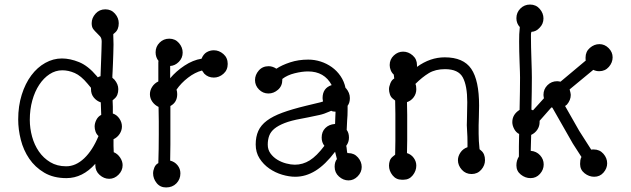

<svg xmlns="http://www.w3.org/2000/svg" viewBox="-20 -766 2773 844"><path d="M483 -332 475 -325Q476 -311 476 -297Q476 -283 476 -267Q494 -261 505 -244.5Q516 -228 516 -210Q516 -193 506 -177.5Q496 -162 479 -154Q479 -138 479 -124Q479 -110 480 -97Q497 -90 508 -73.5Q519 -57 519 -40Q519 -16 501 2Q483 20 460 20Q437 20 418 3Q399 -14 399 -40V-46Q343 17 272 17Q215 17 174.5 -7Q134 -31 108.5 -68.5Q83 -106 71.5 -151.5Q60 -197 60 -241Q60 -300 75.5 -349.5Q91 -399 117.5 -434.5Q144 -470 179 -489.5Q214 -509 252 -509Q288 -509 327.5 -493Q367 -477 405 -432L410 -426Q414 -429 422 -431V-433Q422 -442 423 -460.5Q424 -479 424.5 -500.5Q425 -522 426 -544Q427 -566 427 -583Q427 -598 420 -606Q413 -614 405 -621.5Q397 -629 390 -638Q383 -647 383 -664Q383 -687 400 -706Q417 -725 443 -725Q469 -725 485.5 -706Q502 -687 502 -664Q502 -636 485 -622L478 -616V-609Q478 -600 478.5 -590.5Q479 -581 479 -570Q479 -550 478 -528Q477 -506 476.5 -486Q476 -466 475 -451.5Q474 -437 474 -433V-424L483 -416Q500 -396 500 -374Q500 -346 483 -332ZM380 -374V-380L365 -398Q336 -433 308.5 -445Q281 -457 254 -457Q224 -457 198 -440Q172 -423 152.5 -393.5Q133 -364 122 -324.5Q111 -285 111 -239Q111 -202 121 -165.5Q131 -129 151 -100Q171 -71 201 -53Q231 -35 271 -35Q313 -35 350 -70Q387 -105 413 -168Q404 -176 400 -187.5Q396 -199 396 -210Q396 -224 403.5 -239Q411 -254 425 -261L423 -316Q405 -322 392.5 -337Q380 -352 380 -374Z M766 -494Q749 -477 728 -476V-422Q754 -453 791 -477.5Q828 -502 866 -508Q874 -528 888.5 -536.5Q903 -545 920 -545Q943 -545 962 -528.5Q981 -512 981 -485Q981 -458 962 -441.5Q943 -425 920 -425Q895 -425 878 -442L868 -456Q837 -448 806.5 -424.5Q776 -401 756 -372Q759 -363 759 -352Q759 -316 729 -300V-218Q729 -170 729 -131Q729 -92 728 -60Q748 -55 760.5 -39.5Q773 -24 773 -4Q773 22 755.5 40Q738 58 710 58Q684 58 668.5 38.5Q653 19 653 -4Q653 -16 658.5 -29.5Q664 -43 676 -49Q677 -80 677.5 -111.5Q678 -143 678 -175Q678 -203 678 -233Q678 -263 677 -296Q660 -304 649.5 -319Q639 -334 639 -352Q639 -369 649 -384.5Q659 -400 676 -408V-491Q676 -497 677 -498Q664 -514 664 -536Q664 -561 681.5 -578.5Q699 -596 724 -596Q750 -596 766.5 -577Q783 -558 783 -535Q783 -511 766 -494Z M1221 -419V-415Q1221 -388 1202 -371.5Q1183 -355 1160 -355Q1136 -355 1118.5 -372.5Q1101 -390 1101 -414Q1101 -437 1117.5 -456Q1134 -475 1161 -475Q1178 -475 1195 -464Q1219 -480 1255.5 -492Q1292 -504 1335 -504Q1363 -504 1389.5 -495.5Q1416 -487 1438.5 -471Q1461 -455 1477 -431.5Q1493 -408 1499 -379L1501 -378Q1518 -358 1518 -335Q1518 -314 1508 -301V-283Q1508 -270 1507.5 -259Q1507 -248 1506 -237L1504 -195Q1514 -182 1514 -161Q1514 -141 1502 -125Q1504 -117 1504.5 -108.5Q1505 -100 1507 -93H1511Q1537 -93 1553.5 -74Q1570 -55 1570 -32Q1570 -9 1552.5 9Q1535 27 1512 27Q1489 27 1470 10Q1451 -7 1451 -33Q1451 -54 1461 -67L1453 -99Q1410 -42 1367 -15.5Q1324 11 1278 11Q1251 11 1220.5 2Q1190 -7 1164 -25Q1138 -43 1121 -69.5Q1104 -96 1104 -131Q1104 -165 1115.5 -190.5Q1127 -216 1153 -235.5Q1179 -255 1221 -270.5Q1263 -286 1325 -301L1383 -315Q1387 -316 1391 -317Q1395 -318 1400 -320Q1399 -325 1398.5 -329Q1398 -333 1398 -335Q1398 -379 1438 -392Q1406 -452 1334 -452Q1308 -452 1275.5 -444Q1243 -436 1221 -419ZM1455 -275Q1443 -275 1436 -279L1429 -276Q1405 -265 1384 -260.5Q1363 -256 1334 -250L1303 -244Q1259 -236 1231 -225Q1203 -214 1186.5 -200.5Q1170 -187 1163.5 -169.5Q1157 -152 1157 -130Q1157 -108 1169 -91.5Q1181 -75 1199 -64Q1217 -53 1238 -47.5Q1259 -42 1276 -42Q1311 -42 1341.5 -61Q1372 -80 1406 -125Q1394 -140 1394 -161Q1394 -187 1410 -203Q1426 -219 1452 -221L1453 -222Q1453 -240 1454 -251.5Q1455 -263 1455 -275Z M1810 -374Q1810 -354 1798.5 -338.5Q1787 -323 1769 -317Q1770 -289 1770 -262Q1770 -235 1770 -206Q1770 -178 1770 -150Q1770 -122 1769 -93Q1788 -87 1799 -71.5Q1810 -56 1810 -38Q1810 -15 1794.5 4.5Q1779 24 1754 24H1746Q1721 24 1705.5 4.5Q1690 -15 1690 -38Q1690 -49 1693.5 -59.5Q1697 -70 1707 -78L1717 -86Q1718 -117 1718 -147Q1718 -177 1718 -207Q1718 -236 1718 -265.5Q1718 -295 1717 -324L1707 -332Q1698 -339 1694 -351Q1690 -363 1690 -374Q1690 -385 1696 -400Q1702 -415 1713 -421L1711 -438Q1702 -446 1697.5 -457.5Q1693 -469 1693 -480Q1693 -505 1711 -522Q1729 -539 1752 -539Q1775 -539 1794 -522.5Q1813 -506 1813 -480V-472Q1871 -514 1935 -514Q2017 -514 2051.5 -463.5Q2086 -413 2086 -302Q2086 -275 2085 -249.5Q2084 -224 2084 -216Q2084 -208 2084 -178Q2084 -148 2088 -110L2095 -104Q2112 -90 2112 -62Q2112 -39 2095.5 -20Q2079 -1 2053 -1Q2027 -1 2010 -20Q1993 -39 1993 -62Q1993 -79 2004 -95.5Q2015 -112 2035 -119V-140Q2035 -167 2033.5 -186Q2032 -205 2032 -216Q2032 -222 2032.5 -233.5Q2033 -245 2033 -259.5Q2033 -274 2033.5 -289Q2034 -304 2034 -317Q2034 -389 2014.5 -425.5Q1995 -462 1936 -462Q1894 -462 1865 -444.5Q1836 -427 1806 -397Q1810 -390 1810 -374Z M2352 -644Q2337 -627 2316 -626Q2314 -620 2314 -614Q2314 -608 2314 -601Q2314 -584 2314.5 -558.5Q2315 -533 2316 -506.5Q2317 -480 2317.5 -457.5Q2318 -435 2318 -425Q2318 -397 2317.5 -362Q2317 -327 2316 -284L2323 -281L2371 -334Q2370 -339 2369.5 -343Q2369 -347 2369 -349Q2369 -374 2386.5 -391.5Q2404 -409 2429 -409Q2431 -409 2435 -408.5Q2439 -408 2444 -407L2555 -500Q2554 -501 2554 -513Q2554 -539 2573 -555.5Q2592 -572 2615 -572Q2638 -572 2655.5 -554.5Q2673 -537 2673 -514Q2673 -491 2656.5 -472Q2640 -453 2614 -453Q2600 -453 2588 -459L2484 -373Q2489 -355 2489 -349Q2489 -326 2472 -306L2464 -300L2526 -191L2579 -108Q2580 -109 2590 -109Q2616 -109 2632.5 -90Q2649 -71 2649 -48Q2649 -26 2633 -7.5Q2617 11 2592 11Q2569 11 2549.5 -4.5Q2530 -20 2530 -45Q2530 -53 2531 -61Q2532 -69 2536 -76L2498 -135L2408 -293Q2405 -293 2404 -294L2352 -235V-229Q2352 -211 2342 -196Q2332 -181 2315 -173L2313 -103Q2338 -101 2354 -83.5Q2370 -66 2370 -43Q2370 -20 2353.5 -1.5Q2337 17 2312 17Q2289 17 2269.5 1.5Q2250 -14 2250 -39Q2250 -61 2261 -78Q2261 -98 2261 -123Q2261 -148 2262 -177Q2248 -184 2240 -199.5Q2232 -215 2232 -229Q2232 -263 2264 -283Q2265 -329 2265.5 -364Q2266 -399 2266 -425Q2266 -432 2265.5 -450.5Q2265 -469 2264 -492Q2263 -515 2262.5 -539.5Q2262 -564 2262 -584Q2262 -601 2262.5 -615.5Q2263 -630 2265 -647Q2250 -663 2250 -686Q2250 -711 2267.5 -728.5Q2285 -746 2310 -746Q2336 -746 2352.5 -727Q2369 -708 2369 -685Q2369 -661 2352 -644Z"/></svg>

Font: Nelagoney
Style: Regular
Weight: 400
Designer: Kanati
Foundry: Kanati and Michael Everson
Version: Version 2.000